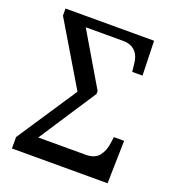

<svg xmlns="http://www.w3.org/2000/svg" viewBox="-131 -814 825 915"><g transform="rotate(20 281.5 -357.0)"><path d="M33 0V-58L234 -361L45 -678V-714H494L499 -539H447L442 -582Q440 -604 430.5 -622.5Q421 -641 402.5 -652Q384 -663 354 -663H166L323 -397V-382L133 -92H373Q420 -92 441 -119Q462 -146 467 -187L471 -217H523L518 0Z"/></g></svg>

Font: Noto Serif SemiCondensed
Style: Regular
Weight: 400
Width: 4
Designer: Monotype Design Team
Foundry: Monotype Imaging Inc.
Version: Version 2.013